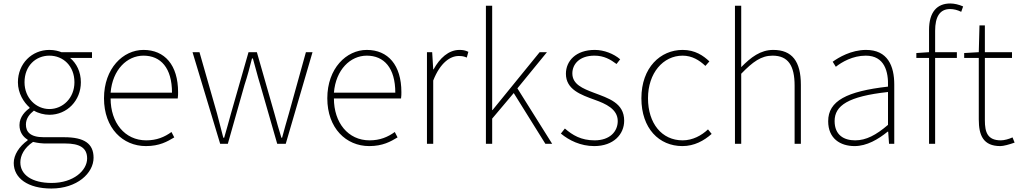

<svg xmlns="http://www.w3.org/2000/svg" viewBox="-20 -827 5865 1104"><path d="M275 257C423 257 518 169 518 80C518 -1 465 -38 349 -38H232C151 -38 129 -71 129 -111C129 -147 151 -172 175 -191C199 -176 234 -167 264 -167C366 -167 445 -249 445 -354C445 -414 420 -463 383 -494H509V-527H333C318 -533 294 -540 264 -540C163 -540 83 -461 83 -354C83 -290 117 -238 150 -209V-205C127 -189 92 -156 92 -108C92 -68 112 -40 139 -24V-20C90 15 59 64 59 110C59 198 141 257 275 257ZM264 -200C188 -200 121 -263 121 -354C121 -449 186 -507 264 -507C343 -507 408 -448 408 -354C408 -263 341 -200 264 -200ZM277 225C162 225 97 177 97 107C97 68 118 24 170 -11C199 -4 227 -2 234 -2H354C437 -2 481 22 481 84C481 153 403 225 277 225Z M819 13C897 13 942 -13 982 -37L966 -68C926 -39 881 -20 821 -20C697 -20 616 -122 616 -261H1002C1004 -275 1004 -286 1004 -297C1004 -453 927 -540 805 -540C688 -540 578 -434 578 -262C578 -90 686 13 819 13ZM616 -294C627 -427 711 -507 805 -507C904 -507 969 -437 969 -294Z M1246 0H1290L1386 -339C1403 -390 1416 -440 1429 -491H1434C1449 -440 1460 -392 1476 -341L1574 0H1623L1777 -527H1739L1641 -174C1627 -125 1614 -81 1602 -35H1598C1584 -81 1571 -125 1558 -174L1457 -527H1409L1308 -174C1295 -125 1282 -81 1269 -35H1264C1253 -81 1240 -125 1228 -174L1127 -527H1087Z M2103 13C2181 13 2226 -13 2266 -37L2250 -68C2210 -39 2165 -20 2105 -20C1981 -20 1900 -122 1900 -261H2286C2288 -275 2288 -286 2288 -297C2288 -453 2211 -540 2089 -540C1972 -540 1862 -434 1862 -262C1862 -90 1970 13 2103 13ZM1900 -294C1911 -427 1995 -507 2089 -507C2188 -507 2253 -437 2253 -294Z M2435 0H2471V-364C2512 -468 2570 -505 2617 -505C2638 -505 2647 -503 2664 -496L2673 -529C2655 -538 2640 -540 2622 -540C2559 -540 2508 -492 2473 -428H2471L2465 -527H2435Z M2774 0H2810V-145L2934 -292L3116 0H3155L2955 -319L3125 -527H3083L2812 -194H2810V-794H2774Z M3397 13C3508 13 3569 -55 3569 -133C3569 -236 3478 -262 3394 -294C3331 -318 3271 -342 3271 -405C3271 -457 3311 -507 3398 -507C3453 -507 3490 -485 3525 -459L3546 -486C3509 -518 3453 -540 3400 -540C3291 -540 3234 -476 3234 -403C3234 -312 3320 -282 3400 -253C3462 -231 3532 -200 3532 -131C3532 -71 3487 -20 3399 -20C3321 -20 3272 -50 3228 -88L3205 -59C3252 -20 3318 13 3397 13Z M3904 13C3972 13 4028 -18 4072 -57L4051 -83C4014 -48 3963 -20 3905 -20C3785 -20 3706 -118 3706 -262C3706 -407 3793 -507 3905 -507C3959 -507 4001 -481 4036 -448L4059 -474C4024 -507 3977 -540 3905 -540C3778 -540 3668 -439 3668 -262C3668 -88 3770 13 3904 13Z M4206 0H4242V-403C4309 -472 4357 -507 4422 -507C4512 -507 4549 -450 4549 -334V0H4585V-339C4585 -475 4534 -540 4426 -540C4353 -540 4298 -498 4242 -441V-560V-794H4206Z M4894 13C4964 13 5030 -26 5084 -70H5087L5092 0H5122V-341C5122 -448 5084 -540 4960 -540C4874 -540 4801 -496 4768 -472L4786 -443C4820 -470 4883 -507 4958 -507C5067 -507 5089 -414 5086 -329C4849 -302 4742 -247 4742 -130C4742 -30 4812 13 4894 13ZM4897 -20C4833 -20 4779 -50 4779 -131C4779 -220 4857 -273 5086 -298V-109C5017 -50 4960 -20 4897 -20Z M5249 -494H5322V0H5357V-494H5482V-527H5357V-650C5357 -729 5383 -775 5443 -775C5463 -775 5485 -770 5507 -759L5518 -790C5493 -801 5467 -807 5444 -807C5368 -807 5322 -758 5322 -655V-527L5249 -522Z M5732 13C5750 13 5783 4 5814 -7L5802 -37C5783 -28 5755 -20 5735 -20C5658 -20 5643 -67 5643 -135V-494H5799V-527H5643V-681H5612L5608 -527L5524 -522V-494H5608V-140C5608 -48 5634 13 5732 13Z"/></svg>

Font: Noto Sans JP Thin
Style: Regular
Weight: 100
Designer: Ryoko NISHIZUKA 西塚涼子 (kana, bopomofo & ideographs); Paul D. Hunt (Latin, Greek & Cyrillic); Sandoll Communications 산돌커뮤니
Foundry: Adobe
Version: Version 2.004;hotconv 1.0.118;makeotfexe 2.5.65603